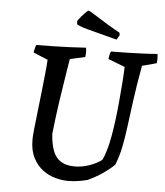

<svg xmlns="http://www.w3.org/2000/svg" viewBox="-57 -886 817 948"><g transform="rotate(5 351.5 -411.5)"><path d="M315 12Q286 12 252.5 3Q219 -6 190 -27.5Q161 -49 142 -85.5Q123 -122 123 -177Q123 -190 126.5 -226.5Q130 -263 136 -312.5Q142 -362 147.5 -413.5Q153 -465 157.5 -508Q162 -551 163 -575L91 -605Q93 -615 95 -624Q97 -633 101 -643Q142 -643 182.5 -644Q223 -645 264 -646.5Q305 -648 347 -651Q349 -639 349 -627.5Q349 -616 347 -605L272 -588Q268 -567 263 -533.5Q258 -500 251.5 -459.5Q245 -419 238.5 -375.5Q232 -332 227 -290Q222 -248 218 -213Q221 -163 234 -129Q247 -95 273.5 -78.5Q300 -62 342 -62Q377 -62 413.5 -74.5Q450 -87 475 -106Q486 -127 495 -158.5Q504 -190 511 -229.5Q518 -269 523.5 -313Q529 -357 533 -402Q537 -447 540.5 -491Q544 -535 545 -573L462 -605Q463 -615 465 -624Q467 -633 471 -643Q510 -643 548 -644Q586 -645 624.5 -646.5Q663 -648 701 -651Q703 -639 703 -627.5Q703 -616 701 -605L630 -586Q612 -488 602 -413Q592 -338 584.5 -280Q577 -222 567.5 -176Q558 -130 541 -88Q516 -64 484 -42Q452 -20 411 -1Q387 5 363 8.5Q339 12 315 12ZM493 -704Q444 -717 407 -726.5Q370 -736 346 -742.5Q322 -749 309 -754.5Q296 -760 293 -762L292 -779Q301 -792 311 -803.5Q321 -815 330 -824Q339 -833 343 -835L356 -829L449 -771L505 -739L507 -727Q504 -723 501 -716.5Q498 -710 493 -704Z"/></g></svg>

Font: Labrada Medium
Style: Italic
Weight: 500
Italic angle: -7°
Designer: Mercedes Jáuregui
Foundry: Omnibus-Type Team
Version: Version 1.000